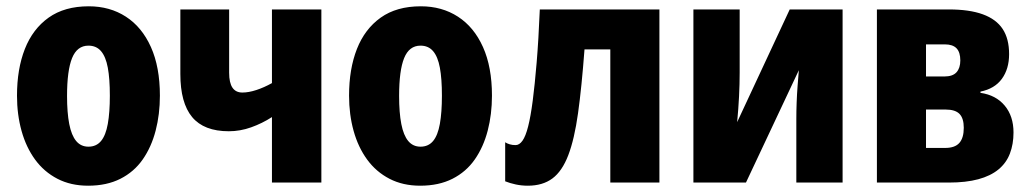

<svg xmlns="http://www.w3.org/2000/svg" viewBox="-20 -580 3272 610"><path d="M488 -276Q488 -217 474.5 -165Q461 -113 433.5 -73.5Q406 -34 362.5 -12Q319 10 260 10Q205 10 162.5 -12Q120 -34 91.5 -73Q63 -112 48.5 -164Q34 -216 34 -276Q34 -361 59 -424.5Q84 -488 134.5 -524Q185 -560 262 -560Q329 -560 380 -527Q431 -494 459.5 -430.5Q488 -367 488 -276ZM193 -275Q193 -222 200 -186Q207 -150 222 -132Q237 -114 261 -114Q286 -114 301 -132Q316 -150 322.5 -186.5Q329 -223 329 -276Q329 -330 322.5 -365Q316 -400 301 -417.5Q286 -435 261 -435Q225 -435 209 -395.5Q193 -356 193 -275Z M708 -349Q708 -317 718.5 -301.5Q729 -286 750 -286Q770 -286 794.5 -294Q819 -302 844 -316V-550H1001V0H844V-208Q813 -188 778 -175.5Q743 -163 707 -163Q628 -163 590.5 -208Q553 -253 553 -345V-550H708Z M1543 -276Q1543 -217 1529.5 -165Q1516 -113 1488.5 -73.5Q1461 -34 1417.5 -12Q1374 10 1315 10Q1260 10 1217.5 -12Q1175 -34 1146.5 -73Q1118 -112 1103.5 -164Q1089 -216 1089 -276Q1089 -361 1114 -424.5Q1139 -488 1189.5 -524Q1240 -560 1317 -560Q1384 -560 1435 -527Q1486 -494 1514.5 -430.5Q1543 -367 1543 -276ZM1248 -275Q1248 -222 1255 -186Q1262 -150 1277 -132Q1292 -114 1316 -114Q1341 -114 1356 -132Q1371 -150 1377.5 -186.5Q1384 -223 1384 -276Q1384 -330 1377.5 -365Q1371 -400 1356 -417.5Q1341 -435 1316 -435Q1280 -435 1264 -395.5Q1248 -356 1248 -275Z M2075 0H1919V-423H1837Q1828 -303 1816.5 -220.5Q1805 -138 1785.5 -87Q1766 -36 1735 -13Q1704 10 1657 10Q1637 10 1618.5 6Q1600 2 1585 -4V-128Q1591 -124 1599.5 -121.5Q1608 -119 1618 -119Q1630 -119 1640 -133Q1650 -147 1658 -178.5Q1666 -210 1672.5 -260Q1679 -310 1685 -381.5Q1691 -453 1695 -550H2075Z M2330 -350Q2330 -332 2329.5 -312.5Q2329 -293 2328 -273.5Q2327 -254 2325.5 -233.5Q2324 -213 2322 -192L2489 -550H2657V0H2510V-202Q2510 -227 2511 -254Q2512 -281 2514 -307Q2516 -333 2518 -357L2350 0H2183V-550H2330Z M3186 -408Q3186 -361 3163 -329.5Q3140 -298 3095 -289V-285Q3144 -278 3172 -244.5Q3200 -211 3200 -159Q3200 -122 3188.5 -92Q3177 -62 3152 -41.5Q3127 -21 3088 -10.5Q3049 0 2995 0H2766V-550H2995Q3060 -550 3102.5 -534.5Q3145 -519 3165.5 -488Q3186 -457 3186 -408ZM3042 -174Q3042 -204 3028.5 -218Q3015 -232 2984 -232H2922V-110H2983Q3014 -110 3028 -126Q3042 -142 3042 -174ZM3031 -388Q3031 -414 3019 -426.5Q3007 -439 2982 -439H2922V-337H2980Q3007 -337 3019 -350.5Q3031 -364 3031 -388Z"/></svg>

Font: Noto Sans Display Condensed ExtraBold
Style: Regular
Weight: 800
Width: 3
Designer: Monotype Design Team
Foundry: Monotype Imaging Inc.
Version: Version 2.003